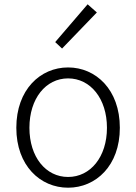

<svg xmlns="http://www.w3.org/2000/svg" viewBox="-20 -861 634 894"><path d="M297 13C426 13 538 -89 538 -266C538 -444 426 -547 297 -547C168 -547 56 -444 56 -266C56 -89 168 13 297 13ZM297 -37C193 -37 117 -130 117 -266C117 -402 193 -496 297 -496C401 -496 478 -402 478 -266C478 -130 401 -37 297 -37ZM269 -635 431 -803 388 -841 237 -665Z"/></svg>

Font: Noto Sans JP Light
Style: Regular
Weight: 300
Designer: Ryoko NISHIZUKA (kana & ideographs); Paul D. Hunt (Latin, Greek & Cyrillic); Wenlong ZHANG (bopomofo); Sandoll Communica
Foundry: Adobe Systems Incorporated
Version: Version 1.004;PS 1.004;hotconv 1.0.82;makeotf.lib2.5.63406